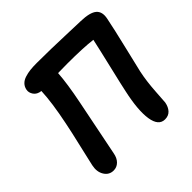

<svg xmlns="http://www.w3.org/2000/svg" viewBox="-180 -914 1054 1054"><g transform="rotate(-45 347.0 -386.5)"><path d="M127 -28.8Q92.3 -28.8 73.5 -59.1Q54.7 -89.4 64 -132.8Q68.8 -156.7 90.8 -249.5Q112.8 -342.3 124 -398.9Q151.4 -532.7 154.8 -618.2Q125 -621.6 111.3 -641.6Q97.7 -661.6 102.1 -682.1Q106 -701.2 118.7 -714.1Q131.3 -727.1 151.9 -733.6Q172.4 -740.2 194.3 -742.7Q216.3 -745.1 246.1 -745.1Q296.4 -745.1 359.4 -743.7Q422.4 -742.2 491.7 -739.7Q561 -737.3 579.1 -736.8Q648.9 -734.9 674.8 -712.4Q700.7 -689.9 690.9 -643.1Q678.2 -579.1 648.7 -456.1Q619.1 -333 613.8 -309.1Q601.1 -249 596.2 -172.9Q591.3 -96.7 590.8 -92.8Q585.4 -63.5 569.1 -45.7Q552.7 -27.8 524.9 -27.8Q475.6 -27.8 464.6 -97.9Q453.6 -168 481 -292Q487.3 -323.2 514.9 -439.7Q542.5 -556.2 555.2 -615.2Q484.9 -624 359.9 -624Q312 -624 289.1 -623Q284.2 -545.9 259.8 -424.8Q197.8 -114.7 193.8 -96.2Q188 -64 169.9 -46.4Q151.9 -28.8 127 -28.8Z"/></g></svg>

Font: Shantell Sans Bouncy
Style: Italic
Weight: 600
Italic angle: -11.31°
Designer: Stephen Nixon, Anya Danilova, Shantell Martin
Foundry: Arrow Type
Version: Version 1.006;[9816181b4]